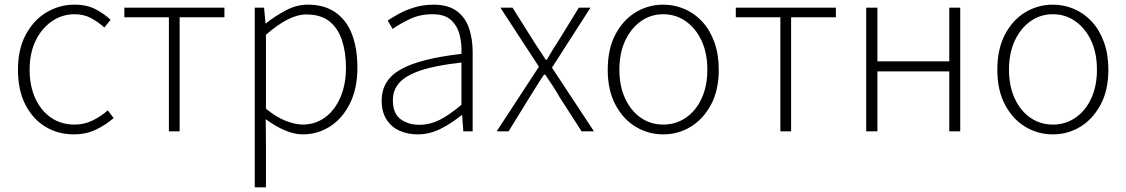

<svg xmlns="http://www.w3.org/2000/svg" viewBox="-20 -563 4828 823"><path d="M297 13Q229 13 175 -19.5Q121 -52 89 -114Q57 -176 57 -264Q57 -353 91 -415.5Q125 -478 180 -510.5Q235 -543 299 -543Q353 -543 390.5 -523Q428 -503 454 -478L427 -445Q401 -469 370 -485.5Q339 -502 300 -502Q246 -502 202 -471.5Q158 -441 132.5 -388Q107 -335 107 -264Q107 -194 131.5 -141Q156 -88 199 -58.5Q242 -29 300 -29Q342 -29 378 -47Q414 -65 442 -90L467 -57Q433 -27 390.5 -7Q348 13 297 13Z M704 0V-489H513V-530H942V-489H750V0Z M1072 240V-530H1112L1118 -463H1120Q1159 -494 1205 -518.5Q1251 -543 1300 -543Q1371 -543 1418.5 -509.5Q1466 -476 1489 -415.5Q1512 -355 1512 -273Q1512 -183 1479.5 -118.5Q1447 -54 1394 -20.5Q1341 13 1278 13Q1241 13 1200.5 -4.5Q1160 -22 1119 -52L1120 46V240ZM1277 -29Q1331 -29 1373 -59.5Q1415 -90 1439 -145.5Q1463 -201 1463 -273Q1463 -338 1446 -390Q1429 -442 1392 -471.5Q1355 -501 1293 -501Q1254 -501 1211 -478.5Q1168 -456 1120 -414V-97Q1165 -60 1206 -44.5Q1247 -29 1277 -29Z M1770 13Q1728 13 1693 -2.5Q1658 -18 1637 -50.5Q1616 -83 1616 -132Q1616 -220 1698.5 -266Q1781 -312 1958 -332Q1960 -374 1950.5 -412.5Q1941 -451 1914 -476.5Q1887 -502 1834 -502Q1779 -502 1735 -480.5Q1691 -459 1663 -439L1642 -475Q1661 -488 1690 -504Q1719 -520 1757 -531.5Q1795 -543 1838 -543Q1901 -543 1938 -515.5Q1975 -488 1990.5 -442Q2006 -396 2006 -340V0H1966L1961 -69H1958Q1918 -36 1870 -11.5Q1822 13 1770 13ZM1777 -28Q1823 -28 1866 -50Q1909 -72 1958 -114V-295Q1849 -283 1784.5 -261.5Q1720 -240 1692 -208.5Q1664 -177 1664 -134Q1664 -76 1697.5 -52Q1731 -28 1777 -28Z M2109 0 2290 -277 2125 -530H2177L2262 -395Q2276 -372 2290.5 -351Q2305 -330 2319 -307H2324Q2337 -330 2350 -351Q2363 -372 2378 -395L2461 -530H2511L2346 -273L2526 0H2473L2379 -146Q2365 -171 2349 -195.5Q2333 -220 2317 -243H2312Q2296 -220 2281 -195.5Q2266 -171 2250 -146L2160 0Z M2823 13Q2759 13 2705 -19.5Q2651 -52 2618 -114Q2585 -176 2585 -264Q2585 -353 2618 -415.5Q2651 -478 2705 -510.5Q2759 -543 2823 -543Q2871 -543 2914 -524.5Q2957 -506 2990 -470.5Q3023 -435 3042 -382.5Q3061 -330 3061 -264Q3061 -176 3027.5 -114Q2994 -52 2940.5 -19.5Q2887 13 2823 13ZM2823 -29Q2877 -29 2920 -58.5Q2963 -88 2987.5 -141Q3012 -194 3012 -264Q3012 -335 2987.5 -388Q2963 -441 2920 -471.5Q2877 -502 2823 -502Q2769 -502 2726.5 -471.5Q2684 -441 2659.5 -388Q2635 -335 2635 -264Q2635 -194 2659.5 -141Q2684 -88 2726.5 -58.5Q2769 -29 2823 -29Z M3325 0V-489H3134V-530H3563V-489H3371V0Z M3693 0V-530H3741V-300H4049V-530H4096V0H4049V-257H3741V0Z M4493 13Q4429 13 4375 -19.5Q4321 -52 4288 -114Q4255 -176 4255 -264Q4255 -353 4288 -415.5Q4321 -478 4375 -510.5Q4429 -543 4493 -543Q4541 -543 4584 -524.5Q4627 -506 4660 -470.5Q4693 -435 4712 -382.5Q4731 -330 4731 -264Q4731 -176 4697.5 -114Q4664 -52 4610.5 -19.5Q4557 13 4493 13ZM4493 -29Q4547 -29 4590 -58.5Q4633 -88 4657.5 -141Q4682 -194 4682 -264Q4682 -335 4657.5 -388Q4633 -441 4590 -471.5Q4547 -502 4493 -502Q4439 -502 4396.5 -471.5Q4354 -441 4329.5 -388Q4305 -335 4305 -264Q4305 -194 4329.5 -141Q4354 -88 4396.5 -58.5Q4439 -29 4493 -29Z"/></svg>

Font: Noto Sans TC ExtraLight
Style: Regular
Weight: 250
Designer: Ryoko NISHIZUKA  (kana, bopomofo & ideographs); Paul D. Hunt (Latin, Greek & Cyrillic); Sandoll Communications , Soo-you
Foundry: Adobe
Version: Version 2.004-H2;hotconv 1.0.118;makeotfexe 2.5.65603